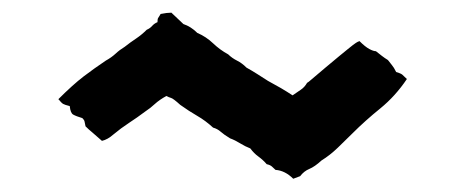

<svg xmlns="http://www.w3.org/2000/svg" viewBox="-20 -462 719 297"><path d="M258.8 -299.8Q248 -309.6 244.6 -310.5Q241.2 -311.5 237.3 -313.5Q226.6 -307.6 219.7 -301.3Q212.9 -294.9 204.1 -289.1Q192.4 -280.3 179.7 -272Q167 -263.7 155.3 -253.9Q146.5 -246.1 137.7 -244.1Q127.9 -252.9 122.6 -257.3Q117.2 -261.7 112.3 -266.6Q111.3 -271.5 110.8 -273.9Q110.4 -276.4 107.4 -279.3Q97.7 -282.2 93.3 -284.7Q88.9 -287.1 87.9 -297.9Q80.1 -299.8 77.6 -301.3Q75.2 -302.7 70.3 -308.6Q92.8 -331.1 109.4 -343.8Q126 -356.4 143.6 -368.2Q152.3 -373 158.7 -378.9Q165 -384.8 172.9 -389.6Q181.6 -396.5 190.4 -402.3Q199.2 -408.2 207 -416Q211.9 -418 215.3 -421.9Q218.8 -425.8 223.6 -427.7Q223.6 -432.6 224.6 -434.1Q225.6 -435.5 228.5 -440.4Q238.3 -442.4 245.1 -442.4Q250 -437.5 254.4 -433.6Q258.8 -429.7 263.7 -424.8Q275.4 -420.9 285.2 -411.1Q298.8 -405.3 309.6 -395Q320.3 -384.8 333 -377.9Q338.9 -372.1 346.7 -368.2Q354.5 -364.3 361.3 -357.4Q370.1 -352.5 378.4 -347.2Q386.7 -341.8 394.5 -336.9Q405.3 -331.1 414.6 -325.7Q423.8 -320.3 432.6 -314.5Q439.5 -319.3 445.3 -323.2Q451.2 -327.1 455.1 -334Q456.1 -334 464.4 -341.3Q472.7 -348.6 483.4 -357.4Q494.1 -366.2 503.9 -374.5Q513.7 -382.8 517.6 -385.7Q527.3 -393.6 530.3 -395.5Q533.2 -397.5 536.1 -398.4Q544.9 -389.6 551.3 -386.2Q557.6 -382.8 561.5 -382.8Q566.4 -378.9 570.8 -375.5Q575.2 -372.1 580.1 -369.1Q587.9 -359.4 589.4 -356.9Q590.8 -354.5 592.8 -350.6Q599.6 -348.6 602.1 -346.7Q604.5 -344.7 609.4 -339.8Q591.8 -313.5 568.4 -294.4Q544.9 -275.4 525.4 -255.9Q514.6 -245.1 502.4 -233.4Q490.2 -221.7 477.5 -213.9Q466.8 -204.1 458.5 -200.7Q450.2 -197.3 444.3 -189.5L433.6 -185.5Q420.9 -198.2 406.2 -199.2Q403.3 -202.1 400.4 -204.6Q397.5 -207 392.6 -208Q386.7 -214.8 379.9 -219.7Q373 -224.6 367.2 -232.4Q359.4 -235.4 351.6 -240.2Q343.8 -245.1 335.9 -248Q326.2 -253.9 321.3 -258.3Q316.4 -262.7 309.6 -264.6Q297.9 -275.4 285.2 -282.7Q272.5 -290 258.8 -299.8Z"/></svg>

Font: Caesar Dressing
Style: Regular
Weight: 400
Designer: Dathan Boardman
Foundry: Open Window
Version: Version 1.000